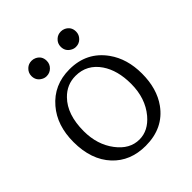

<svg xmlns="http://www.w3.org/2000/svg" viewBox="-205 -873 1030 1030"><g transform="rotate(-45 310.0 -358.0)"><path d="M199.2 -736.3Q211.9 -736.3 223.6 -731Q256.8 -715.3 256.8 -678.2Q256.8 -654.3 239.7 -637.2Q222.7 -620.1 198.2 -620.1Q183.6 -620.1 170.9 -627.4Q140.6 -644 140.6 -678.7Q140.6 -703.6 159.7 -721.2Q175.8 -736.3 199.2 -736.3ZM421.4 -736.3Q434.1 -736.3 445.8 -731Q479 -714.8 479 -678.2Q479 -654.3 461.9 -637.2Q445.3 -620.1 420.4 -620.1Q405.8 -620.1 393.1 -627.4Q362.8 -644 362.8 -678.7Q362.8 -704.1 381.8 -721.2Q397.9 -736.3 421.4 -736.3ZM310.5 -560.1Q441.4 -560.1 514.6 -457.5Q569.8 -380.4 569.8 -268.6Q569.8 -154.8 515.6 -79.1Q444.3 20 309.6 20Q193.8 20 123 -55.7Q49.8 -134.3 49.8 -268.6Q49.8 -394.5 118.2 -474.1Q191.4 -560.1 310.5 -560.1ZM308.6 -512.2Q242.2 -512.2 194.8 -463.4Q129.9 -397.5 129.9 -271Q129.9 -168.9 184.1 -97.7Q236.8 -27.8 310.1 -27.8Q377 -27.8 428.7 -88.9Q489.7 -161.6 489.7 -271.5Q489.7 -373 445.3 -438.5Q395 -512.2 308.6 -512.2Z"/></g></svg>

Font: BIZ UDPMincho
Style: Regular
Weight: 400
Designer: TypeBank Co., Ltd.
Foundry: Morisawa Inc.
Version: Version 1.06